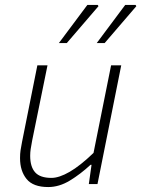

<svg xmlns="http://www.w3.org/2000/svg" viewBox="-20 -744 571 776"><path d="M175 12Q114 12 87.5 -20.5Q61 -53 61 -105Q61 -123 63 -136Q65 -149 69 -170L131 -480H172L110 -176Q106 -155 104 -141.5Q102 -128 102 -114Q102 -70 122 -47.5Q142 -25 188 -25Q219 -25 261.5 -49.5Q304 -74 358 -126L429 -480H470L374 0H339L350 -78H346Q305 -40 262 -14Q219 12 175 12ZM218 -570 333 -724H375L378 -719L250 -570ZM371 -570 486 -724H528L531 -719L403 -570Z"/></svg>

Font: Source Sans 3 Light
Style: Italic
Weight: 300
Italic angle: -11°
Designer: Paul D. Hunt
Foundry: Adobe
Version: Version 3.046;hotconv 1.0.118;makeotfexe 2.5.65603